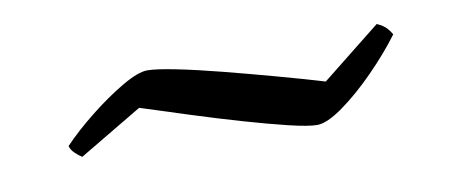

<svg xmlns="http://www.w3.org/2000/svg" viewBox="-30 -449 620 265"><g transform="rotate(-10 280.5 -316.5)"><path d="M399 -255Q387 -255 360 -261.5Q333 -268 298.5 -278Q264 -288 228 -299.5Q192 -311 161 -321L72 -268Q67 -271 62 -276Q57 -281 56 -286Q73 -304 97.5 -323.5Q122 -343 145 -356.5Q168 -370 181 -370Q193 -370 220.5 -364.5Q248 -359 283 -350Q318 -341 354.5 -331Q391 -321 421 -312L504 -378Q513 -374 517.5 -369Q522 -364 524 -360Q507 -337 483 -312.5Q459 -288 436 -271.5Q413 -255 399 -255Z"/></g></svg>

Font: Texturina Medium 12pt ExtraLight
Style: Italic
Weight: 250
Italic angle: -11°
Version: Version 1.002